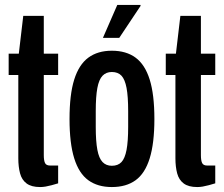

<svg xmlns="http://www.w3.org/2000/svg" viewBox="-20 -744 906 776"><path d="M142 12Q107 12 87.5 -2.5Q68 -17 61 -43.5Q54 -70 54 -104V-441H15V-527H56L74 -680H157V-527H215V-441H157V-117Q157 -95 162 -85Q167 -75 182 -75H215V-3Q202 1 189 4.5Q176 8 164.5 10Q153 12 142 12Z M432 12Q375 12 337 -15.5Q299 -43 280 -104Q261 -165 261 -263Q261 -362 280 -422.5Q299 -483 337 -511Q375 -539 432 -539Q490 -539 528 -511Q566 -483 585 -422.5Q604 -362 604 -263Q604 -165 585 -104Q566 -43 528 -15.5Q490 12 432 12ZM432 -74Q457 -74 471 -89Q485 -104 491.5 -138.5Q498 -173 498 -231V-295Q498 -354 491.5 -388.5Q485 -423 471 -438Q457 -453 432 -453Q409 -453 394.5 -438Q380 -423 373.5 -388.5Q367 -354 367 -295V-231Q367 -173 373.5 -138.5Q380 -104 394.5 -89Q409 -74 432 -74ZM396 -591 454 -724H548V-720L462 -591Z M777 12Q742 12 722.5 -2.5Q703 -17 696 -43.5Q689 -70 689 -104V-441H650V-527H691L709 -680H792V-527H850V-441H792V-117Q792 -95 797 -85Q802 -75 817 -75H850V-3Q837 1 824 4.5Q811 8 799.5 10Q788 12 777 12Z"/></svg>

Font: Archivo ExtraCondensed SemiBold
Style: Regular
Weight: 600
Width: 2
Designer: Hector Gatti
Foundry: Omnibus-Type
Version: Version 2.001